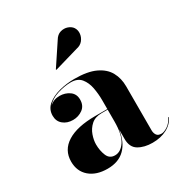

<svg xmlns="http://www.w3.org/2000/svg" viewBox="-169 -837 918 971"><g transform="rotate(-30 290.0 -351.5)"><path d="M347 -594 206 -553 204 -555.5 287 -680.5Q301 -704.5 322.2 -710.5Q343.5 -716.5 362.8 -709.8Q382 -703 391.5 -689Q402 -673 400 -652.5Q398 -632 384.5 -615.2Q371 -598.5 347 -594ZM259.5 -252.5H329.5V-304.5Q329.5 -340.5 322.8 -376.8Q316 -413 296.2 -437.5Q276.5 -462 236.5 -462Q200.5 -462 158.5 -449Q116.5 -436 94 -408Q117.5 -431 152.5 -431Q185 -431 209.8 -413.5Q234.5 -396 234.5 -363Q234.5 -327.5 209.5 -309.2Q184.5 -291 152.5 -291Q118.5 -291 95.8 -309.8Q73 -328.5 73 -361Q73 -398.5 101 -422Q129 -445.5 172.2 -456.8Q215.5 -468 261 -468Q337.5 -468 383.2 -446.5Q429 -425 449.2 -388.2Q469.5 -351.5 469.5 -304.5V-47.5Q469.5 -31 477.5 -19.2Q485.5 -7.5 505.5 -7.5Q520 -7.5 541 -21Q562 -34.5 576 -63.5L578.5 -61.5Q563.5 -27.5 527.5 -8.8Q491.5 10 443.5 10Q395.5 10 362.5 -9.5Q329.5 -29 329.5 -77.5V-133.5Q320.5 -65.5 283.2 -27.8Q246 10 180.5 10Q115.5 10 76.8 -23.2Q38 -56.5 38 -113.5Q38 -180.5 95.5 -216.5Q153 -252.5 259.5 -252.5ZM247 -30Q280.5 -30 305 -66.2Q329.5 -102.5 329.5 -180.5V-249H294Q256 -249 233.2 -228.5Q210.5 -208 200.5 -179.2Q190.5 -150.5 190.5 -126Q190.5 -90 202.8 -60Q215 -30 247 -30Z"/></g></svg>

Font: Bodoni* 48pt
Style: Bold
Weight: 700
Version: Version 2.3